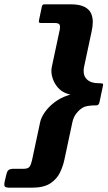

<svg xmlns="http://www.w3.org/2000/svg" viewBox="-39 -763 502 893"><path d="M-17 80 -10 51Q-6 32 2 27Q10 22 26 22H72Q92 22 99 11.5Q106 1 110 -18L148 -196Q153 -218 170.5 -242.5Q188 -267 215 -287.5Q242 -308 273 -318Q277 -320 281 -321Q285 -322 289 -323Q285 -324 281 -325Q277 -326 274 -327Q247 -336 229.5 -356.5Q212 -377 204.5 -403Q197 -429 202 -452L237 -616Q242 -636 239 -646Q236 -656 216 -656H152Q144 -656 142.5 -659.5Q141 -663 142 -667L156 -734Q157 -738 159.5 -740.5Q162 -743 170 -743H289Q331 -743 354 -731Q377 -719 385 -700Q393 -681 392.5 -659Q392 -637 387 -616L352 -452Q345 -414 364 -395Q383 -376 418 -376Q432 -376 437 -374.5Q442 -373 440 -365L424 -289Q423 -283 419.5 -278Q416 -273 408 -273Q384 -273 368.5 -270Q353 -267 347 -263Q331 -254 317 -236.5Q303 -219 298 -196L260 -18Q254 10 240 39.5Q226 69 195.5 89.5Q165 110 108 110H7Q-12 110 -16.5 104.5Q-21 99 -17 80Z"/></svg>

Font: Glory ExtraBold
Style: Italic
Weight: 800
Italic angle: -12°
Version: Version 1.011